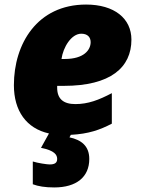

<svg xmlns="http://www.w3.org/2000/svg" viewBox="-20 -583 619 843"><path d="M218 240C316 240 372 194 372 115C372 57 336 31 285 20L291 9C369 5 419 -13 471 -40V-174C414 -144 367 -126 311 -126C258 -126 231 -149 231 -198V-206H260C466 -206 557 -287 557 -409C557 -502 482 -563 358 -563C143 -563 41 -390 41 -209C41 -96 96 -19 195 3L160 66C220 78 231 97 231 115C231 133 219 139 198 139C186 139 146 133 124 126V226C148 235 178 240 218 240ZM264 -324H250C257 -375 293 -435 337 -435C365 -435 378 -419 378 -398C378 -364 349 -324 264 -324Z"/></svg>

Font: Noto Sans Black
Style: Italic
Weight: 900
Italic angle: -12°
Designer: Monotype Design Team
Foundry: Monotype Imaging Inc.
Version: Version 2.013